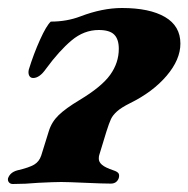

<svg xmlns="http://www.w3.org/2000/svg" viewBox="-45 -457 471 480"><path d="M-25 -11Q-20 -26 -2 -31Q28 -38 40.5 -45.5Q53 -53 58 -68L77 -129Q84 -152 101.5 -169Q119 -186 154 -207Q209 -240 230.5 -270Q252 -300 252 -335Q252 -359 240.5 -370.5Q229 -382 202 -382Q165 -382 134 -356Q103 -330 70 -285Q54 -262 38 -262Q31 -262 28 -268Q25 -274 27 -283Q39 -322 55 -357.5Q71 -393 82 -403Q122 -403 156 -416Q211 -437 260 -437Q329 -437 367.5 -414.5Q406 -392 406 -348Q406 -308 371.5 -267.5Q337 -227 280 -199Q258 -188 247.5 -178.5Q237 -169 232.5 -159.5Q228 -150 221 -128L203 -69Q202 -66 202 -60Q202 -52 210 -45Q218 -38 239 -31Q248 -28 251 -24Q254 -20 252 -12Q247 2 232 2Q212 2 168 0Q124 -2 108 -2Q91 -2 51 0Q18 3 -13 3Q-19 3 -22.5 -1Q-26 -5 -25 -11Z"/></svg>

Font: EB Garamond ExtraBold
Style: Italic
Weight: 800
Italic angle: -17.2°
Designer: Georg Duffner and Octavio Pardo
Foundry: Georg Duffner
Version: Version 1.000